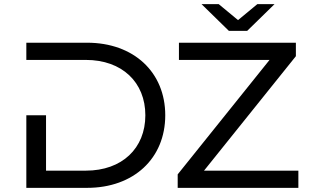

<svg xmlns="http://www.w3.org/2000/svg" viewBox="-20 -906 1495 926"><path d="M107 -350V0H400C625 0 777 -142 777 -350C777 -558 625 -700 400 -700H107V-617H394C569 -617 681 -509 681 -350C681 -191 569 -83 394 -83H202V-350ZM1419 0V-83H964L1407 -635V-700H843V-617H1280L837 -65V0ZM1172 -757 1304 -886H1221L1128 -809L1035 -886H952L1084 -757Z"/></svg>

Font: Montserrat-Alt1 Med
Style: Regular
Weight: 500
Designer: Differentunic
Foundry: Differentunic
Version: Version 7.222